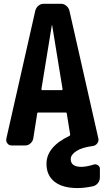

<svg xmlns="http://www.w3.org/2000/svg" viewBox="-20 -750 540 990"><path d="M298.8 -285.2Q302.7 -285.2 302.7 -290L249 -619.1Q249 -620.1 248 -620.1Q247.1 -620.1 247.1 -619.1L193.4 -290Q193.4 -285.2 197.3 -285.2ZM462.9 98.6Q473.6 94.7 484.4 101.6Q495.1 108.4 495.1 120.1V165Q495.1 180.7 485.4 193.4Q475.6 206.1 460.9 210Q417 219.7 379.9 219.7Q302.7 219.7 261.2 187Q219.7 154.3 219.7 94.7Q219.7 6.8 338.9 -49.8Q341.8 -51.8 341.8 -56.6L324.2 -165Q324.2 -169.9 318.4 -169.9H177.7Q171.9 -169.9 171.9 -165L151.4 -35.2Q148.4 -20.5 136.7 -10.3Q125 0 110.4 0H40Q26.4 0 18.1 -10.7Q9.8 -21.5 12.7 -35.2L162.1 -695.3Q166 -710 177.7 -720.2Q189.5 -730.5 205.1 -730.5H294.9Q309.6 -730.5 321.8 -720.2Q334 -710 337.9 -695.3L487.3 -35.2Q490.2 -22.5 481.4 -10.7Q472.7 1 459 2.9Q403.3 9.8 374 28.8Q344.7 47.9 344.7 70.3Q344.7 110.4 400.4 110.4Q429.7 109.4 462.9 98.6Z"/></svg>

Font: Rounded-L Mgen+ 1m bold
Style: Bold
Weight: 700
Designer: [Source Han Sans]
Ryoko NISHIZUKA  (kana & ideographs); Paul D. Hunt (Latin, Greek & Cyrillic); Wenlong ZHANG  (bopomofo
Version: Version 1.059.20150602